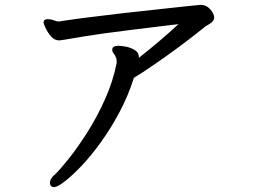

<svg xmlns="http://www.w3.org/2000/svg" viewBox="-20 -708 1040 780"><path d="M436 -506Q436 -522 460 -522Q472 -522 491 -518.5Q510 -515 527 -505Q544 -495 544 -477Q544 -475 544 -473Q634 -544 705 -610Q488 -584 408 -573Q328 -562 244 -547Q224 -544 222 -544Q220 -544 220 -544Q201 -544 187 -560.5Q173 -577 165 -594.5Q157 -612 157 -616Q157 -626 165 -629Q168 -630 175 -630Q188 -630 206 -623Q211 -621 217 -621H221Q302 -634 484 -655Q673 -676 722.5 -681Q772 -686 791 -688H796Q813 -688 825 -678.5Q837 -669 843.5 -657.5Q850 -646 850 -638Q850 -621 830 -610Q826 -607 820 -604Q814 -601 810 -597Q707 -514 598 -440Q553 -409 524 -392Q501 -319 465.5 -252.5Q430 -186 390 -130.5Q350 -75 311.5 -34.5Q273 6 243 29Q213 52 200.5 52Q188 52 185 44Q183 39 183 35Q183 25 189 16Q195 7 203 1Q224 -19 259.5 -63.5Q295 -108 334.5 -170Q374 -232 406.5 -304.5Q439 -377 454 -452V-455Q454 -470 452 -473Q452 -473 451 -474Q448 -484 442 -490.5Q436 -497 436 -506Z"/></svg>

Font: Moon Stars Kai HW
Style: Bold
Weight: 700
Designer: GuiWonder
Version: Version 1.101